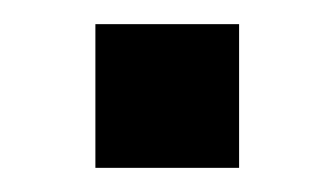

<svg xmlns="http://www.w3.org/2000/svg" viewBox="-20 -139 277 159"><path d="M59 0V-119H178V0Z"/></svg>

Font: Nunito Sans 12pt SemiBold
Style: Regular
Weight: 600
Designer: Vernon Adams
Foundry: Vernon Adams
Version: Version 3.101;gftools[0.9.27]